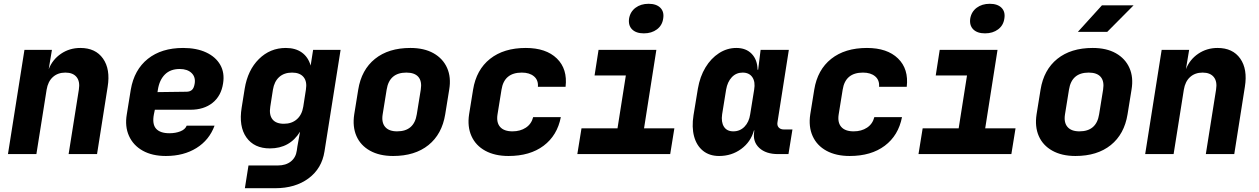

<svg xmlns="http://www.w3.org/2000/svg" viewBox="-20 -813 6640 1013"><path d="M22 0 109 -550H254L237 -448Q257 -499 302 -529.5Q347 -560 404 -560Q484 -560 523.5 -504Q563 -448 548 -355L492 0H342L396 -340Q403 -383 384 -406.5Q365 -430 325 -430Q285 -430 259 -406.5Q233 -383 226 -340L172 0Z M855 10Q783 10 733 -18Q683 -46 660.5 -96Q638 -146 649 -210L670 -340Q688 -445 760 -502.5Q832 -560 946 -560Q1017 -560 1067.5 -536.5Q1118 -513 1142 -471Q1166 -429 1157 -373Q1147 -307 1101.5 -270.5Q1056 -234 985 -234H797L792 -210Q782 -158 803.5 -134Q825 -110 874 -110Q906 -110 931.5 -120Q957 -130 965 -150H1112Q1084 -74 1016.5 -32Q949 10 855 10ZM811 -327 964 -329Q981 -329 992 -338Q1003 -347 1007 -371Q1013 -406 991 -427.5Q969 -449 928 -449Q879 -449 850 -420Q821 -391 813 -340Z M1272 180 1291 60H1446Q1488 60 1514.5 39Q1541 18 1546 -19L1549 -40L1563 -118Q1509 -30 1404 -30Q1321 -30 1280 -88Q1239 -146 1255 -245L1271 -345Q1287 -443 1346 -501.5Q1405 -560 1488 -560Q1539 -560 1572.5 -536Q1606 -512 1619 -467L1632 -550H1777L1692 -14Q1678 76 1608 128Q1538 180 1432 180ZM1478 -160Q1519 -160 1546 -183.5Q1573 -207 1580 -250L1594 -340Q1601 -383 1581.5 -406.5Q1562 -430 1521 -430Q1479 -430 1453 -406.5Q1427 -383 1420 -340L1406 -250Q1399 -207 1417.5 -183.5Q1436 -160 1478 -160Z M2054 10Q1982 10 1932 -18Q1882 -46 1860.5 -95.5Q1839 -145 1849 -210L1870 -340Q1887 -445 1958.5 -502.5Q2030 -560 2145 -560Q2218 -560 2267.5 -532Q2317 -504 2339 -454.5Q2361 -405 2350 -340L2329 -210Q2312 -105 2240.5 -47.5Q2169 10 2054 10ZM2075 -120Q2165 -120 2179 -210L2200 -340Q2207 -384 2187.5 -407Q2168 -430 2124 -430Q2034 -430 2020 -340L1999 -210Q1992 -167 2012 -143.5Q2032 -120 2075 -120Z M2663 10Q2591 10 2540.5 -17.5Q2490 -45 2467.5 -95Q2445 -145 2455 -210L2476 -340Q2493 -445 2565.5 -502.5Q2638 -560 2754 -560Q2861 -560 2918 -504.5Q2975 -449 2964 -355H2818Q2821 -390 2797.5 -410Q2774 -430 2733 -430Q2640 -430 2626 -340L2605 -210Q2598 -167 2618.5 -143.5Q2639 -120 2684 -120Q2725 -120 2754.5 -139.5Q2784 -159 2793 -195H2939Q2920 -98 2848 -44Q2776 10 2663 10Z M3026 0 3048 -136H3238L3282 -415H3117L3138 -550H3443L3378 -136H3538L3516 0ZM3377 -637Q3336 -637 3315 -658Q3294 -679 3299 -715Q3305 -751 3333 -772Q3361 -793 3402 -793Q3443 -793 3464 -772Q3485 -751 3479 -715Q3474 -679 3446 -658Q3418 -637 3377 -637Z M3774 10Q3723 10 3689 -17.5Q3655 -45 3642 -93.5Q3629 -142 3639 -205L3662 -345Q3673 -409 3702 -457Q3731 -505 3773.5 -532.5Q3816 -560 3865 -560Q3916 -560 3946 -529Q3976 -498 3977 -445H3980L3993 -550H4142L4082 -168Q4079 -151 4088.5 -140.5Q4098 -130 4115 -130H4161L4140 0H4085Q4021 0 3986 -32.5Q3951 -65 3959 -117L3960 -125H3958Q3941 -64 3890.5 -27Q3840 10 3774 10ZM3849 -120Q3884 -120 3908 -144.5Q3932 -169 3938 -210L3959 -340Q3966 -381 3949.5 -405.5Q3933 -430 3898 -430Q3864 -430 3841 -405.5Q3818 -381 3811 -340L3790 -210Q3784 -169 3799.5 -144.5Q3815 -120 3849 -120Z M4463 10Q4391 10 4340.5 -17.5Q4290 -45 4267.5 -95Q4245 -145 4255 -210L4276 -340Q4293 -445 4365.5 -502.5Q4438 -560 4554 -560Q4661 -560 4718 -504.5Q4775 -449 4764 -355H4618Q4621 -390 4597.5 -410Q4574 -430 4533 -430Q4440 -430 4426 -340L4405 -210Q4398 -167 4418.5 -143.5Q4439 -120 4484 -120Q4525 -120 4554.5 -139.5Q4584 -159 4593 -195H4739Q4720 -98 4648 -44Q4576 10 4463 10Z M4826 0 4848 -136H5038L5082 -415H4917L4938 -550H5243L5178 -136H5338L5316 0ZM5177 -637Q5136 -637 5115 -658Q5094 -679 5099 -715Q5105 -751 5133 -772Q5161 -793 5202 -793Q5243 -793 5264 -772Q5285 -751 5279 -715Q5274 -679 5246 -658Q5218 -637 5177 -637Z M5654 10Q5582 10 5532 -18Q5482 -46 5460.5 -95.5Q5439 -145 5449 -210L5470 -340Q5487 -445 5558.5 -502.5Q5630 -560 5745 -560Q5818 -560 5867.5 -532Q5917 -504 5939 -454.5Q5961 -405 5950 -340L5929 -210Q5912 -105 5840.5 -47.5Q5769 10 5654 10ZM5675 -120Q5765 -120 5779 -210L5800 -340Q5807 -384 5787.5 -407Q5768 -430 5724 -430Q5634 -430 5620 -340L5599 -210Q5592 -167 5612 -143.5Q5632 -120 5675 -120ZM5667 -645 5794 -785H5961L5822 -645Z M6022 0 6109 -550H6254L6237 -448Q6257 -499 6302 -529.5Q6347 -560 6404 -560Q6484 -560 6523.5 -504Q6563 -448 6548 -355L6492 0H6342L6396 -340Q6403 -383 6384 -406.5Q6365 -430 6325 -430Q6285 -430 6259 -406.5Q6233 -383 6226 -340L6172 0Z"/></svg>

Font: JetBrains Mono NL ExtraBold
Style: Italic
Weight: 800
Italic angle: -9°
Monospace: yes
Designer: Philipp Nurullin, Konstantin Bulenkov
Foundry: JetBrains
Version: Version 2.305; ttfautohint (v1.8.4.7-5d5b)